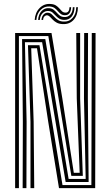

<svg xmlns="http://www.w3.org/2000/svg" viewBox="-20 -970 571 990"><path d="M58 0V-800H245.5L301.5 -461.8L360.5 -79H390.8L375.8 -462.8L373.2 -800H393.2V-462.8L407 -63.2H347.8L229.2 -784.2H77.5V0ZM96.8 0 97.8 -342 93.8 -768.5H213.5L333.8 -47.5H421.8L413 -462.8L414 -800H434L433 -462.8L437 -31.5H318.5L197.2 -752.5H108.5L117.2 -342L116.2 0ZM137.2 0V-342L124.2 -736.8H183.5L302.2 -15.8H451.2L453.2 -800H472.8L470.8 0H284.2L228.2 -345L170.8 -721H141L153.5 -342L156.5 0ZM158.8 -867.2Q161.5 -905.8 184.6 -928.9Q207.8 -952 240.8 -949.5Q258 -948.5 268.2 -941.9Q278.5 -935.2 285.6 -926.9Q292.8 -918.5 299.5 -912Q306.2 -905.5 316.2 -905Q327 -904 332.5 -911.5Q338 -919 338.5 -933H346.8Q346.2 -913 338.1 -902Q330 -891 313.8 -891.5Q301 -892 293 -898.4Q285 -904.8 278 -913.1Q271 -921.5 261.8 -928.4Q252.5 -935.2 237.5 -936.5Q210.2 -939.2 190 -919.4Q169.8 -899.5 167.5 -867.2ZM176.5 -867.2Q178.5 -896.8 194.8 -913.4Q211 -930 233.5 -927.8Q247.5 -926.8 256.4 -919.9Q265.2 -913 272.5 -904.6Q279.8 -896.2 288.4 -889.6Q297 -883 310.8 -882.2Q330.5 -881 342.6 -894.6Q354.8 -908.2 355.5 -933H364.2Q364 -901.8 349 -883.9Q334 -866 309 -867.5Q293.8 -868.2 283.9 -874.9Q274 -881.5 266.5 -890Q259 -898.5 250.9 -905.4Q242.8 -912.2 230.8 -913.2Q212.8 -915 199.6 -901.9Q186.5 -888.8 185.2 -867.2ZM193.8 -867.2Q195.2 -885.2 205.1 -895.6Q215 -906 228.5 -904.2Q238.8 -903.2 246.2 -896.6Q253.8 -890 261.5 -881.5Q269.2 -873 279.8 -866.4Q290.2 -859.8 306.2 -858.8Q335.5 -856.8 354.2 -877.5Q373 -898.2 373 -933H381.8Q381.2 -891.8 359.9 -867.9Q338.5 -844 303 -845.8Q284.8 -846.5 272.8 -853Q260.8 -859.5 252.8 -867.8Q244.8 -876 238.4 -882.6Q232 -889.2 225.2 -890.8Q217.5 -892.5 210.1 -886.2Q202.8 -880 202.2 -867.2Z"/></svg>

Font: Big Shoulders Inline Text Thin SemiBold
Style: Regular
Weight: 600
Version: Version 2.002